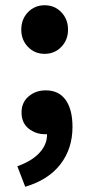

<svg xmlns="http://www.w3.org/2000/svg" viewBox="-20 -517 340 731"><path d="M150 -312Q112 -312 86.5 -338.5Q61 -365 61 -404Q61 -444 86.5 -470.5Q112 -497 150 -497Q188 -497 213.5 -470.5Q239 -444 239 -404Q239 -365 213.5 -338.5Q188 -312 150 -312ZM76 194 46 116Q102 96 131 64Q160 32 159 -6H151Q116 -6 89 -27.5Q62 -49 62 -89Q62 -127 89 -150Q116 -173 154 -173Q204 -173 230 -136.5Q256 -100 256 -34Q256 49 210 108.5Q164 168 76 194Z"/></svg>

Font: TT Toshiba Sans
Style: Bold
Weight: 700
Designer: Paul D. Hunt
Foundry: Toshiba Corporation
Version: Version 2.020;PS 2.000;hotconv 1.0.86;makeotf.lib2.5.63406